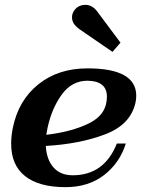

<svg xmlns="http://www.w3.org/2000/svg" viewBox="-20 -762 582 792"><path d="M277 -691Q277 -710 292 -726Q307 -742 333 -742Q363 -742 386 -708L477 -586L444 -548L310 -640Q293 -652 285 -664Q277 -676 277 -691ZM169 -160Q172 -104 200.5 -71.5Q229 -39 280 -39Q410 -39 462 -170H499Q474 -90 409.5 -40Q345 10 250 10Q141 10 83.5 -35.5Q26 -81 26 -169Q26 -201 33 -235Q56 -348 138 -414Q220 -480 341 -480Q542 -480 542 -367Q542 -354 539 -339Q519 -248 414 -208Q309 -168 169 -160ZM421 -363Q421 -428 341 -429Q276 -429 234.5 -371.5Q193 -314 176 -234Q172 -213 171 -206Q276 -218 348.5 -254Q421 -290 421 -363Z"/></svg>

Font: Taviraj SemiBold
Style: Italic
Weight: 600
Italic angle: -12°
Designer: Katatrad Team
Foundry: CadsonDemak
Version: Version 1.001